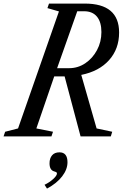

<svg xmlns="http://www.w3.org/2000/svg" viewBox="-74 -782 702 1101"><path d="M-53.5 0 -44.5 -26.5 29.5 -45.5 264 -716.5 198 -735.5 207 -761.5H412Q609 -761.5 609 -595.5Q609 -501.5 551.5 -437.2Q494 -373 392 -352.5L480 -45.5L569.5 -26.5L561.5 0H388L296.5 -344H237L134.5 -45.5L230 -26.5L221 0ZM253.5 -391H322Q373 -391 415 -419.2Q457 -447.5 482.2 -494.5Q507.5 -541.5 507.5 -598Q507.5 -655.5 482 -686.5Q456.5 -717.5 408 -717.5H369ZM195.5 299.5 181.5 277.5Q209 264.5 230.8 244.8Q252.5 225 252.5 213Q252.5 208 249.2 205.8Q246 203.5 235.5 200.5Q210 192.5 210 154.5Q210 126 224.5 108.8Q239 91.5 267 91.5Q313 91.5 313 148.5Q313 189.5 282.2 229.5Q251.5 269.5 195.5 299.5Z"/></svg>

Font: Libre Caslon Condensed Medium Italic
Style: Regular
Weight: 500
Italic angle: -22.583°
Designer: Pablo Impallari, Rodrigo Fuenzalida, Katja Schimmel, Ertekin Erdin
Foundry: Pablo Impallari, Rodrigo Fuenzalida
Version: Version 2.000; ttfautohint (v1.8.4.7-5d5b);gftools[0.9.33]